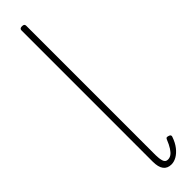

<svg xmlns="http://www.w3.org/2000/svg" viewBox="-385 -1083 1068 1068"><g transform="rotate(-45 149.5 -549.0)"><path d="M177 17Q146 17 130 -4Q114 -25 114 -68V-1100Q114 -1108 118.5 -1111.5Q123 -1115 132 -1115Q142 -1115 146.5 -1111.5Q151 -1108 151 -1100V-81Q151 -55 157 -35.5Q163 -16 182 -16Q197 -16 209 -24.5Q221 -33 233 -51.5Q245 -70 257 -100Q260 -108 266 -108.5Q272 -109 279 -106Q287 -104 289 -99Q291 -94 289 -89Q277 -54 258.5 -30.5Q240 -7 219 5Q198 17 177 17Z"/></g></svg>

Font: Playwrite FR Moderne Thin
Style: Regular
Weight: 250
Version: Version 1.002